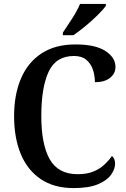

<svg xmlns="http://www.w3.org/2000/svg" viewBox="-20 -951 645 981"><path d="M356 10Q256 10 188 -36Q120 -82 86 -164.5Q52 -247 52 -358Q52 -467 87 -549.5Q122 -632 192 -678Q262 -724 365 -724Q467 -724 518.5 -690.5Q570 -657 570 -609Q570 -575 542 -553Q514 -531 465 -531Q465 -563 455 -594Q445 -625 421.5 -645Q398 -665 358 -665Q266 -665 228.5 -584.5Q191 -504 191 -358Q191 -214 234 -137.5Q277 -61 377 -61Q424 -61 457 -74.5Q490 -88 513 -109.5Q536 -131 552 -154Q568 -141 568 -114Q568 -88 548 -59Q528 -30 481.5 -10Q435 10 356 10ZM301 -784Q322 -815 348.5 -856Q375 -897 389 -931H521V-921Q509 -904 480.5 -875.5Q452 -847 417.5 -818.5Q383 -790 355 -771H301Z"/></svg>

Font: Noto Serif Ethiopic SemiCondensed SemiBold
Style: Regular
Weight: 600
Width: 4
Designer: Monotype Design Team
Foundry: Monotype Imaging Inc.
Version: Version 2.102; ttfautohint (v1.8.4.7-5d5b)